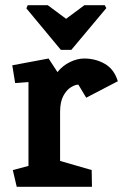

<svg xmlns="http://www.w3.org/2000/svg" viewBox="-20 -715 471 735"><path d="M86 -695H163L233 -643L303 -695H381L387 -684L253 -524H213L81 -683ZM44 0 29 -64 89 -80V-401L38 -397L27 -465L166 -491L200 -439Q220 -464 248 -477.5Q276 -491 302 -491Q346 -491 381.5 -470.5Q417 -450 431 -404L310 -341L280 -391Q268 -391 251.5 -381Q235 -371 222.5 -348Q210 -325 210 -286V-99L331 -64L332 0Z"/></svg>

Font: Kreon Light
Style: Bold
Weight: 700
Version: Version 2.002